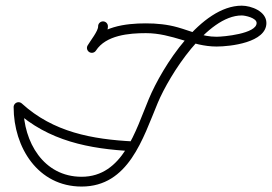

<svg xmlns="http://www.w3.org/2000/svg" viewBox="-20 -650 973 687"><path d="M331.1 -555.6C331.1 -555.6 331.1 -555.6 331.1 -555.6C331.5 -539.3 303.9 -504.9 293.6 -487.5C288.6 -479.2 291.4 -468.5 299.7 -463.5C308 -458.6 318.7 -461.3 323.7 -469.6C338.1 -493.9 366.8 -528.6 366.1 -556.4C365.9 -566.1 357.8 -573.7 348.2 -573.5C338.5 -573.2 330.9 -565.2 331.1 -555.6ZM299.1 -463.8C307.2 -458.6 318.1 -460.9 323.3 -469C359.2 -524.5 442.5 -531.4 501.9 -531.4C597.2 -531.4 666.5 -483.5 754.9 -483.5C803.7 -483.5 933.2 -497.7 933.2 -567.7C933.2 -609.3 879.2 -629.7 844.9 -629.7C699.2 -629.7 561.1 -412.3 512.4 -295.7C465.2 -183.1 419.9 -17.5 272 -17.5C135.3 -17.5 63.8 -142.7 63.8 -266.8C63.8 -276.4 55.9 -284.3 46.3 -284.3C36.6 -284.3 28.8 -276.4 28.8 -266.8C28.8 -123.1 115.5 17.5 272 17.5C440.1 17.5 491 -154 544.6 -282.2C586.1 -381.2 720.7 -594.7 844.9 -594.7C857.5 -594.7 898.2 -585.9 898.2 -567.7C898.2 -529.2 779 -518.5 754.9 -518.5C703.5 -518.5 664.2 -538.6 616.2 -552.1C578.9 -562.7 540.5 -566.4 501.9 -566.4C428.9 -566.4 337.3 -555.1 293.9 -488C288.7 -479.9 291 -469.1 299.1 -463.8ZM34.5 -253.8C34.5 -253.8 34.5 -253.8 34.5 -253.8C153.5 -145.2 299.4 -117 455.6 -109C465.2 -108.5 473.5 -115.9 474 -125.6C474.5 -135.2 467 -143.4 457.4 -143.9C309.6 -151.5 170.8 -176.9 58.1 -279.7C50.9 -286.2 39.9 -285.7 33.4 -278.6C26.8 -271.4 27.3 -260.3 34.5 -253.8Z"/></svg>

Font: FRB American Cursive Guidelines
Style: Italic
Weight: 400
Italic angle: -25°
Version: Version 2.0;Modular Font Editor K font №1